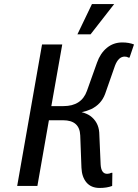

<svg xmlns="http://www.w3.org/2000/svg" viewBox="-20 -920 683 950"><path d="M363 -750 435 -900H545L428 -750ZM473 10Q431 10 408 -17Q385 -44 383 -90L377 -250Q374 -325 292 -325H222L165 0H65L188 -700H288L234 -395H294Q383 -395 410 -470L460 -610Q476 -656 508.5 -683Q541 -710 585 -710Q618 -710 643 -700L621 -635H616Q608 -640 597 -640Q566 -640 549 -595L500 -455Q481 -404 431 -380Q409 -370 384 -365Q408 -359 426 -347Q467 -317 471 -265L478 -105Q481 -60 510 -60Q521 -60 531 -65H536L535 0Q509 10 473 10Z"/></svg>

Font: Scada
Style: Italic
Weight: 400
Italic angle: -10°
Designer: Jovanny Lemonad
Foundry: Jovanny Lemonad
Version: Version 4.100;PS 004.100;hotconv 1.0.88;makeotf.lib2.5.64775